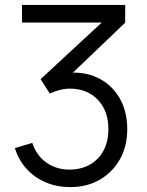

<svg xmlns="http://www.w3.org/2000/svg" viewBox="-20 -740 593 774"><path d="M263.3 14.3Q210 14.3 165 -4.6Q120 -23.5 87.6 -58.8Q55.2 -94.2 40 -143L110 -164Q128.2 -110.5 169.4 -82.9Q210.7 -55.3 262.7 -56.3Q310.7 -57.3 345.2 -78Q379.8 -98.7 398.4 -135Q417 -171.3 417 -219.7Q417 -293.2 374.2 -337.9Q331.5 -382.7 261.3 -382.7Q242 -382.7 220.5 -377.2Q199 -371.8 180.7 -362.7L143.7 -421L423.3 -679.7L435.3 -649.3H68.7V-720H484.7V-648.7L240.7 -415.3L239.7 -444.7Q314.3 -454.2 371.4 -427.6Q428.5 -401 460.8 -346.8Q493 -292.5 493 -219.7Q493 -150.3 463.2 -97.6Q433.3 -44.8 381.5 -15.2Q329.7 14.3 263.3 14.3Z"/></svg>

Font: Manrope Variable Light
Style: Regular
Weight: 200
Designer: Mikhail Sharanda
Foundry: Mikhail Sharanda
Version: Version 4.505